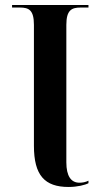

<svg xmlns="http://www.w3.org/2000/svg" viewBox="-20 -734 402 764"><path d="M253 10C288 10 319 2 332 -5V-15C320 -9 308 -7 296 -7C263 -7 244 -33 244 -88V-635C244 -694 265 -704 301 -704H332V-714H28V-704H59C95 -704 115 -694 115 -635V-154C115 -36 158 10 253 10Z"/></svg>

Font: Noto Serif Display SemiCondensed SemiBold
Style: Regular
Weight: 600
Width: 4
Designer: Monotype Design Team
Foundry: Monotype Imaging Inc.
Version: Version 2.009